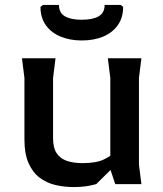

<svg xmlns="http://www.w3.org/2000/svg" viewBox="-20 -746 660 778"><path d="M279 12Q240 12 204 3.5Q168 -5 140 -26.5Q112 -48 95.5 -85.5Q79 -123 79 -181V-430L69 -510H205L195 -430V-186Q195 -148 209 -126Q223 -104 250 -94.5Q277 -85 315 -85Q369 -85 400 -99.5Q431 -114 452 -135V-81L370 0Q349 6 327 9Q305 12 279 12ZM447 0 427 -60V-430L417 -510H553L543 -430V-79L553 0ZM311 -582Q264 -582 226 -597.5Q188 -613 166 -643.5Q144 -674 144 -718L154 -726H219Q219 -694 243 -680Q267 -666 311 -666Q356 -666 380 -680Q404 -694 404 -726H469L479 -718Q479 -674 457 -643.5Q435 -613 397.5 -597.5Q360 -582 311 -582Z"/></svg>

Font: AR One Sans SemiBold
Style: Regular
Weight: 600
Designer: Niteesh Yadav
Foundry: Niteesh Yadav
Version: Version 1.001;gftools[0.9.33]